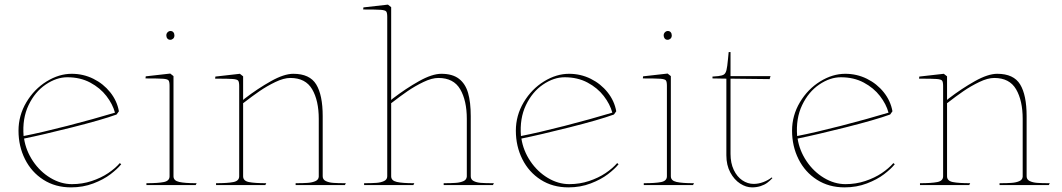

<svg xmlns="http://www.w3.org/2000/svg" viewBox="-20 -800 4593 830"><path d="M60 -235Q60 -301 94 -358Q128 -415 181.5 -448Q235 -481 290 -481Q340 -481 383.5 -459.5Q427 -438 456.5 -401Q486 -364 494 -319L484 -305Q421 -282 292 -249.5Q163 -217 84 -201Q92 -149 122.5 -103.5Q153 -58 198 -31Q243 -4 291 -4Q336 -4 376.5 -17.5Q417 -31 447.5 -51.5Q478 -72 498 -95L504 -90Q488 -70 458 -47Q428 -24 383.5 -7Q339 10 287 10Q219 10 167.5 -23Q116 -56 88 -112Q60 -168 60 -235ZM477 -313Q467 -350 440 -385Q413 -420 370 -443Q327 -466 271 -466Q224 -466 177.5 -434.5Q131 -403 103.5 -345.5Q76 -288 82 -212Q159 -227 271.5 -256Q384 -285 477 -313Z M713 -38V-429Q713 -447 708.5 -452.5Q704 -458 685.5 -459.5Q667 -461 609 -461L610 -470L716 -482L730 -471V-38Q730 -19 754.5 -13.5Q779 -8 827 -8H830L826 0H613V-8Q663 -8 688 -13Q713 -18 713 -38ZM734 -647Q734 -655 729.5 -660.5Q725 -666 717 -666Q710 -666 704.5 -660.5Q699 -655 699 -647Q699 -639 703.5 -633.5Q708 -628 716 -628Q723 -628 728.5 -633Q734 -638 734 -647Z M1014 -428V-38Q1014 -18 989 -13Q964 -8 914 -8V0H1127L1131 -8Q1081 -8 1056 -13Q1031 -18 1031 -38V-354Q1033 -355 1034 -356Q1070 -384 1102 -406Q1134 -428 1170.5 -445.5Q1207 -463 1235 -463Q1301 -463 1329.5 -414Q1358 -365 1358 -286V-38V-36Q1357 -23 1343.5 -17Q1330 -11 1310.5 -9.5Q1291 -8 1258 -8V0H1471L1475 -8H1471Q1440 -8 1420.5 -9.5Q1401 -11 1388 -17.5Q1375 -24 1375 -38V-298Q1375 -389 1347 -435Q1319 -481 1248 -481Q1208 -481 1151 -449Q1094 -417 1038 -374L1031 -368Q1031 -396 1031 -410Q1031 -424 1031 -451V-470L1017 -481L911 -469L910 -460Q968 -460 986.5 -458.5Q1005 -457 1009.5 -451.5Q1014 -446 1014 -428Z M1654 -38V-727Q1654 -745 1649.5 -750.5Q1645 -756 1626.5 -757.5Q1608 -759 1550 -759L1551 -768L1657 -780L1671 -769V-368L1678 -374Q1734 -417 1791 -449Q1848 -481 1888 -481Q1936 -481 1964 -459.5Q1992 -438 2003.5 -398Q2015 -358 2015 -298V-38Q2015 -24 2027.5 -17.5Q2040 -11 2059 -9.5Q2078 -8 2109 -8Q2111 -8 2112 -8Q2113 -8 2115 -8L2111 0H1898V-8Q1931 -8 1950.5 -9.5Q1970 -11 1983.5 -17Q1997 -23 1998 -37V-38V-286Q1998 -365 1969.5 -414Q1941 -463 1875 -463Q1847 -463 1810.5 -445.5Q1774 -428 1742 -406Q1710 -384 1674 -356L1671 -354V-38Q1671 -19 1695.5 -13.5Q1720 -8 1768 -8H1771L1767 0H1554V-8Q1587 -8 1607 -9.5Q1627 -11 1640.5 -17.5Q1654 -24 1654 -38Z M2210 -235Q2210 -301 2244 -358Q2278 -415 2331.5 -448Q2385 -481 2440 -481Q2490 -481 2533.5 -459.5Q2577 -438 2606.5 -401Q2636 -364 2644 -319L2634 -305Q2571 -282 2442 -249.5Q2313 -217 2234 -201Q2242 -149 2272.5 -103.5Q2303 -58 2348 -31Q2393 -4 2441 -4Q2486 -4 2526.5 -17.5Q2567 -31 2597.5 -51.5Q2628 -72 2648 -95L2654 -90Q2638 -70 2608 -47Q2578 -24 2533.5 -7Q2489 10 2437 10Q2369 10 2317.5 -23Q2266 -56 2238 -112Q2210 -168 2210 -235ZM2627 -313Q2617 -350 2590 -385Q2563 -420 2520 -443Q2477 -466 2421 -466Q2374 -466 2327.5 -434.5Q2281 -403 2253.5 -345.5Q2226 -288 2232 -212Q2309 -227 2421.5 -256Q2534 -285 2627 -313Z M2863 -38V-429Q2863 -447 2858.5 -452.5Q2854 -458 2835.5 -459.5Q2817 -461 2759 -461L2760 -470L2866 -482L2880 -471V-38Q2880 -19 2904.5 -13.5Q2929 -8 2977 -8H2980L2976 0H2763V-8Q2813 -8 2838 -13Q2863 -18 2863 -38ZM2884 -647Q2884 -655 2879.5 -660.5Q2875 -666 2867 -666Q2860 -666 2854.5 -660.5Q2849 -655 2849 -647Q2849 -639 2853.5 -633.5Q2858 -628 2866 -628Q2873 -628 2878.5 -633Q2884 -638 2884 -647Z M3120 -129V-460L3060 -461V-469L3085 -471Q3102 -473 3109.5 -478Q3117 -483 3120.5 -497Q3124 -511 3127 -544L3130 -575H3138V-471H3311L3307 -458L3138 -460V-135Q3138 -95 3152 -65.5Q3166 -36 3189 -20.5Q3212 -5 3238 -5Q3259 -5 3280 -13Q3301 -21 3316 -33L3319 -30Q3309 -19 3297 -10Q3285 -1 3268 4.5Q3251 10 3231 10Q3205 10 3179.5 -6.5Q3154 -23 3137 -54.5Q3120 -86 3120 -129Z M3404 -235Q3404 -301 3438 -358Q3472 -415 3525.5 -448Q3579 -481 3634 -481Q3684 -481 3727.5 -459.5Q3771 -438 3800.5 -401Q3830 -364 3838 -319L3828 -305Q3765 -282 3636 -249.5Q3507 -217 3428 -201Q3436 -149 3466.5 -103.5Q3497 -58 3542 -31Q3587 -4 3635 -4Q3680 -4 3720.5 -17.5Q3761 -31 3791.5 -51.5Q3822 -72 3842 -95L3848 -90Q3832 -70 3802 -47Q3772 -24 3727.5 -7Q3683 10 3631 10Q3563 10 3511.5 -23Q3460 -56 3432 -112Q3404 -168 3404 -235ZM3821 -313Q3811 -350 3784 -385Q3757 -420 3714 -443Q3671 -466 3615 -466Q3568 -466 3521.5 -434.5Q3475 -403 3447.5 -345.5Q3420 -288 3426 -212Q3503 -227 3615.5 -256Q3728 -285 3821 -313Z M4057 -428V-38Q4057 -18 4032 -13Q4007 -8 3957 -8V0H4170L4174 -8Q4124 -8 4099 -13Q4074 -18 4074 -38V-354Q4076 -355 4077 -356Q4113 -384 4145 -406Q4177 -428 4213.5 -445.5Q4250 -463 4278 -463Q4344 -463 4372.5 -414Q4401 -365 4401 -286V-38V-36Q4400 -23 4386.5 -17Q4373 -11 4353.5 -9.5Q4334 -8 4301 -8V0H4514L4518 -8H4514Q4483 -8 4463.5 -9.5Q4444 -11 4431 -17.5Q4418 -24 4418 -38V-298Q4418 -389 4390 -435Q4362 -481 4291 -481Q4251 -481 4194 -449Q4137 -417 4081 -374L4074 -368Q4074 -396 4074 -410Q4074 -424 4074 -451V-470L4060 -481L3954 -469L3953 -460Q4011 -460 4029.5 -458.5Q4048 -457 4052.5 -451.5Q4057 -446 4057 -428Z"/></svg>

Font: TMT Limkin
Style: Regular
Weight: 400
Designer: Gabriel Drozdov
Version: Version 1.000;Glyphs 3.1.2 (3151)